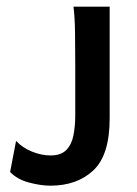

<svg xmlns="http://www.w3.org/2000/svg" viewBox="-20 -555 417 583"><path d="M132.8 8.8Q104 8.8 68.1 -0.7Q32.2 -10.3 10.7 -32.7L28.8 -127Q48.8 -106 77.4 -94.5Q106 -83 133.3 -83Q165.5 -83 181.6 -99.9Q197.8 -116.7 203.1 -144.5Q208.5 -172.4 208.5 -204.1V-358.9Q208.5 -412.6 207.8 -459Q207 -505.4 203.1 -534.7H313Q313 -529.8 313 -505.4Q313 -481 313 -445.1Q313 -409.2 313 -369.1Q313 -329.1 313 -292.5Q313 -255.9 313 -229.7Q313 -203.6 313 -195.8Q313 -84 263.4 -37.6Q213.9 8.8 132.8 8.8Z"/></svg>

Font: Harmattan
Style: Bold
Weight: 700
Designer: George W. Nuss III and SIL International
Foundry: SIL International
Version: Version 4.000